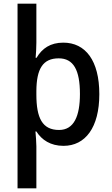

<svg xmlns="http://www.w3.org/2000/svg" viewBox="-20 -780 606 1040"><path d="M518 -270C518 -452 443 -549 323 -549C253 -549 208 -518 178 -467H173C175 -489 177 -522 177 -549V-760H75V240H177V13C177 -8 174 -46 172 -68H177C206 -22 254 10 324 10C442 10 518 -89 518 -270ZM413 -271C413 -152 381 -76 300 -76C209 -76 177 -141 177 -268V-288C178 -407 212 -464 298 -464C378 -464 413 -401 413 -271Z"/></svg>

Font: Noto Sans Myanmar UI SemiCondensed Medium
Style: Regular
Weight: 500
Width: 4
Designer: Monotype Design Team
Foundry: Monotype Imaging Inc.
Version: Version 2.103